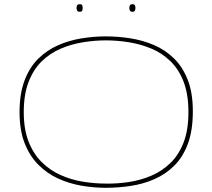

<svg xmlns="http://www.w3.org/2000/svg" viewBox="-20 -883 1010 913"><path d="M483 10Q426 10 367.5 0Q309 -10 256.5 -34Q204 -58 162.5 -99.5Q121 -141 97 -202.5Q73 -264 73 -350Q73 -438 97 -501Q121 -564 162.5 -604.5Q204 -645 256.5 -668Q309 -691 367.5 -700.5Q426 -710 483 -710Q540 -710 598.5 -701Q657 -692 710.5 -669.5Q764 -647 806 -606.5Q848 -566 872.5 -504Q897 -442 897 -353Q897 -263 873.5 -199.5Q850 -136 808.5 -95Q767 -54 714 -31Q661 -8 602 1Q543 10 483 10ZM483 -10Q538 -9 593.5 -17.5Q649 -26 699.5 -47.5Q750 -69 790 -107.5Q830 -146 853 -205.5Q876 -265 876 -350Q876 -435 853 -494.5Q830 -554 790 -592.5Q750 -631 699.5 -652Q649 -673 593.5 -682Q538 -691 483 -691Q430 -691 374.5 -682Q319 -673 268.5 -651.5Q218 -630 178.5 -591.5Q139 -553 116 -493.5Q93 -434 93 -350Q93 -268 116 -209.5Q139 -151 178.5 -112Q218 -73 268.5 -50.5Q319 -28 374.5 -19Q430 -10 483 -10ZM610 -827Q601 -827 598 -832.5Q595 -838 595 -845Q595 -853 598 -858Q601 -863 610 -863Q619 -863 621.5 -858Q624 -853 624 -845Q624 -838 621.5 -832.5Q619 -827 610 -827ZM360 -827Q350 -827 347 -832.5Q344 -838 344 -845Q344 -853 347 -858Q350 -863 360 -863Q369 -863 371 -858Q373 -853 373 -845Q373 -838 371 -832.5Q369 -827 360 -827Z"/></svg>

Font: Georama Extended Thin
Style: Regular
Weight: 100
Width: 7
Designer: Jean-Baptiste Levee
Foundry: Production Type
Version: Version 1.000